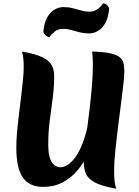

<svg xmlns="http://www.w3.org/2000/svg" viewBox="-20 -1115 846 1166"><path d="M309 -653Q309 -586 300 -518.5Q291 -451 282 -382Q273 -313 273 -239Q273 -182 284 -152Q295 -122 312.5 -110.5Q330 -99 348 -99Q359 -99 378 -107Q397 -115 419 -137.5Q441 -160 463 -202.5Q485 -245 503.5 -313Q522 -381 533 -481.5Q544 -582 544 -720L565 -400Q565 -348 552 -290.5Q539 -233 513 -178Q487 -123 448.5 -78Q410 -33 358.5 -6.5Q307 20 242 20Q159 20 119 -36.5Q79 -93 79 -220Q79 -260 83.5 -312Q88 -364 95 -420Q102 -476 108.5 -530.5Q115 -585 119.5 -631Q124 -677 124 -707Q124 -772 113 -802Q194 -788 236 -768Q278 -748 293.5 -720Q309 -692 309 -653ZM735 -684Q735 -652 728.5 -596Q722 -540 713 -471Q704 -402 695 -330Q686 -258 679.5 -192.5Q673 -127 673 -78Q673 -3 686 31Q600 16 558 -6Q516 -28 502.5 -58.5Q489 -89 489 -129Q489 -160 494.5 -211.5Q500 -263 508.5 -327Q517 -391 525 -460Q533 -529 538.5 -596Q544 -663 544 -720Q544 -739 543 -760Q542 -781 540 -802Q611 -800 650.5 -791Q690 -782 708 -766.5Q726 -751 730.5 -730.5Q735 -710 735 -684ZM280 -889Q270 -891 259.5 -898Q249 -905 243 -921Q248 -977 267 -1010Q286 -1043 312.5 -1057.5Q339 -1072 365 -1072Q395 -1072 422.5 -1065Q450 -1058 475 -1051Q500 -1044 522 -1044Q553 -1044 574.5 -1061Q596 -1078 606 -1095Q616 -1094 626.5 -1087Q637 -1080 643 -1063Q638 -1007 619 -974Q600 -941 574 -926.5Q548 -912 521 -912Q491 -912 463.5 -919Q436 -926 411.5 -933Q387 -940 364 -940Q333 -940 312 -923Q291 -906 280 -889Z"/></svg>

Font: Merienda Black
Style: Regular
Weight: 900
Designer: Eduardo Rodriguez Tunni
Foundry: Eduardo Rodriguez Tunni
Version: Version 2.001